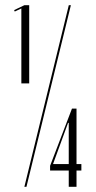

<svg xmlns="http://www.w3.org/2000/svg" viewBox="-20 -719 368 739"><path d="M62.2 -398H92.4V-699H73.9L34.4 -680.1L36.8 -674.5L62.2 -686.6ZM73.8 0H81.8L252.8 -699H244.8ZM244.6 -246.1V0H274.5V-301H257L172.8 -80.8V-62.5H293.2V-87.5H185L184.4 -88.5L242 -246.1Z"/></svg>

Font: Moniqa Black
Style: Regular
Weight: 900
Designer: Rajesh Rajput
Foundry: Rajesh Rajput
Version: Version 1.000